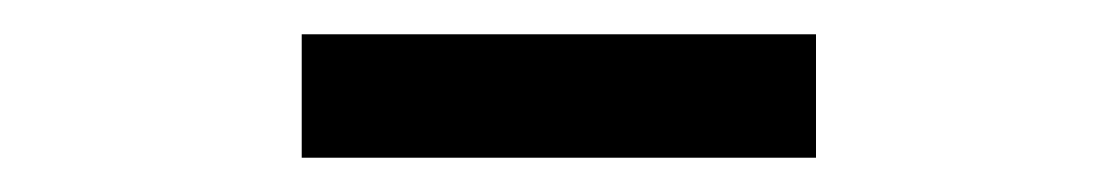

<svg xmlns="http://www.w3.org/2000/svg" viewBox="-20 -316 652 112"><path d="M156 -224V-296H456V-224Z"/></svg>

Font: Space Mono
Style: Regular
Weight: 400
Monospace: yes
Designer: Colophon Foundry + Benjamin Critton
Foundry: Colophon Foundry & Benjamin Critton
Version: Version 1.003; ttfautohint (v1.8.4.7-5d5b)